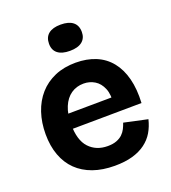

<svg xmlns="http://www.w3.org/2000/svg" viewBox="-138 -846 856 962"><g transform="rotate(-20 290.5 -365.0)"><path d="M310 14Q245 14 194.5 -4Q144 -22 109 -56Q74 -90 55.5 -140Q37 -190 37 -253Q37 -315 54.5 -367.5Q72 -420 106 -458.5Q140 -497 189 -518Q238 -539 300 -539Q360 -539 407 -519.5Q454 -500 485.5 -461Q517 -422 531.5 -365.5Q546 -309 542 -236L130 -232V-311L459 -314L408 -274Q415 -327 401 -361Q387 -395 360.5 -411Q334 -427 302 -427Q264 -427 235 -407Q206 -387 190 -348.5Q174 -310 174 -256Q174 -171 211.5 -131Q249 -91 310 -91Q338 -91 357.5 -98.5Q377 -106 389.5 -118Q402 -130 409.5 -145Q417 -160 422 -175L547 -148Q538 -111 520.5 -81.5Q503 -52 474 -30.5Q445 -9 404.5 2.5Q364 14 310 14ZM295 -604Q253 -604 230.5 -621.5Q208 -639 208 -673Q208 -708 230.5 -726Q253 -744 295 -744Q338 -744 360.5 -726Q383 -708 383 -673Q383 -640 360.5 -622Q338 -604 295 -604Z"/></g></svg>

Font: Bricolage Grotesque 96pt ExtraBold
Style: Bold
Weight: 700
Version: Version 1.001;gftools[0.9.33.dev8+g029e19f]